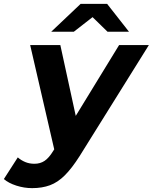

<svg xmlns="http://www.w3.org/2000/svg" viewBox="-110 -771 790 993"><path d="M56 202Q15 202 -25.5 189Q-66 176 -90 155L-18 43Q-1 58 20.5 67Q42 76 68 76Q98 76 120.5 61Q143 46 165 10L208 -58L222 -74L506 -538H660L302 36Q262 99 225.5 135.5Q189 172 148.5 187Q108 202 56 202ZM175 21 46 -538H202L300 -88ZM155 -607 307 -751H444L557 -607H446L323 -727H426L272 -607Z"/></svg>

Font: Montserrat Thin
Style: Bold Italic
Weight: 700
Italic angle: -11.3°
Version: Version 9.000